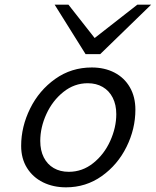

<svg xmlns="http://www.w3.org/2000/svg" viewBox="-20 -783 662 815"><path d="M369.6 -496.6Q423.8 -496.6 465.8 -474.9Q507.8 -453.1 531.2 -412.6Q554.7 -372.1 554.7 -317.4Q554.7 -235.8 517.1 -159.7Q479.5 -83.5 412.1 -35.6Q344.7 12.2 260.3 12.2Q206.1 12.2 162.8 -9Q119.6 -30.3 94.7 -70.1Q69.8 -109.9 69.8 -163.6Q69.8 -245.1 107.9 -322.3Q146 -399.4 214.4 -448Q282.7 -496.6 369.6 -496.6ZM150.9 -184.6Q150.9 -144.5 165.8 -115Q180.7 -85.4 208 -69.6Q235.4 -53.7 272 -53.7Q329.6 -53.7 375.7 -90.6Q421.9 -127.4 447.8 -184.6Q473.6 -241.7 473.6 -298.3Q473.6 -338.4 458.5 -368.2Q443.4 -397.9 416 -413.8Q388.7 -429.7 352.5 -429.7Q295.4 -429.7 249.3 -392.8Q203.1 -356 177 -299.1Q150.9 -242.2 150.9 -184.6ZM621.6 -763.2 405.3 -553.2H343.3L211.9 -763.2H270.5L381.8 -621.6L563 -763.2Z"/></svg>

Font: Lesson One Light
Style: Italic
Weight: 300
Italic angle: -14°
Designer: But Ko, Victor Gaultney, Annie Olsen, Julie Remington, Don Collingsworth, Eric Hays, Becca Hirsbrunner
Version: Version 1.100